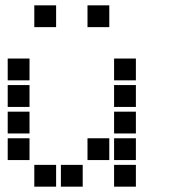

<svg xmlns="http://www.w3.org/2000/svg" viewBox="-20 -711 640 722"><path d="M110 -691Q109 -691 109 -691Q109 -691 109 -690V-610Q109 -609 109 -609Q109 -609 110 -609H190Q191 -609 191 -609Q191 -609 191 -610V-690Q191 -691 191 -691Q191 -691 190 -691ZM310 -691Q309 -691 309 -691Q309 -691 309 -690V-610Q309 -609 309 -609Q309 -609 310 -609H390Q391 -609 391 -609Q391 -609 391 -610V-690Q391 -691 391 -691Q391 -691 390 -691ZM10 -491Q9 -491 9 -491Q9 -491 9 -490V-410Q9 -409 9 -409Q9 -409 10 -409H90Q91 -409 91 -409Q91 -409 91 -410V-490Q91 -491 91 -491Q91 -491 90 -491ZM410 -491Q409 -491 409 -491Q409 -491 409 -490V-410Q409 -409 409 -409Q409 -409 410 -409H490Q491 -409 491 -409Q491 -409 491 -410V-490Q491 -491 491 -491Q491 -491 490 -491ZM10 -391Q9 -391 9 -391Q9 -391 9 -390V-310Q9 -309 9 -309Q9 -309 10 -309H90Q91 -309 91 -309Q91 -309 91 -310V-390Q91 -391 91 -391Q91 -391 90 -391ZM410 -391Q409 -391 409 -391Q409 -391 409 -390V-310Q409 -309 409 -309Q409 -309 410 -309H490Q491 -309 491 -309Q491 -309 491 -310V-390Q491 -391 491 -391Q491 -391 490 -391ZM10 -291Q9 -291 9 -291Q9 -291 9 -290V-210Q9 -209 9 -209Q9 -209 10 -209H90Q91 -209 91 -209Q91 -209 91 -210V-290Q91 -291 91 -291Q91 -291 90 -291ZM410 -291Q409 -291 409 -291Q409 -291 409 -290V-210Q409 -209 409 -209Q409 -209 410 -209H490Q491 -209 491 -209Q491 -209 491 -210V-290Q491 -291 491 -291Q491 -291 490 -291ZM10 -191Q9 -191 9 -191Q9 -191 9 -190V-110Q9 -109 9 -109Q9 -109 10 -109H90Q91 -109 91 -109Q91 -109 91 -110V-190Q91 -191 91 -191Q91 -191 90 -191ZM310 -191Q309 -191 309 -191Q309 -191 309 -190V-110Q309 -109 309 -109Q309 -109 310 -109H390Q391 -109 391 -109Q391 -109 391 -110V-190Q391 -191 391 -191Q391 -191 390 -191ZM410 -191Q409 -191 409 -191Q409 -191 409 -190V-110Q409 -109 409 -109Q409 -109 410 -109H490Q491 -109 491 -109Q491 -109 491 -110V-190Q491 -191 491 -191Q491 -191 490 -191ZM110 -91Q109 -91 109 -91Q109 -91 109 -90V-10Q109 -9 109 -9Q109 -9 110 -9H190Q191 -9 191 -9Q191 -9 191 -10V-90Q191 -91 191 -91Q191 -91 190 -91ZM210 -91Q209 -91 209 -91Q209 -91 209 -90V-10Q209 -9 209 -9Q209 -9 210 -9H290Q291 -9 291 -9Q291 -9 291 -10V-90Q291 -91 291 -91Q291 -91 290 -91ZM410 -91Q409 -91 409 -91Q409 -91 409 -90V-10Q409 -9 409 -9Q409 -9 410 -9H490Q491 -9 491 -9Q491 -9 491 -10V-90Q491 -91 491 -91Q491 -91 490 -91Z"/></svg>

Font: Doto ExtraBold
Style: Regular
Weight: 800
Monospace: yes
Version: Version 1.000